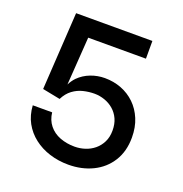

<svg xmlns="http://www.w3.org/2000/svg" viewBox="-121 -757 835 875"><g transform="rotate(20 296.5 -319.5)"><path d="M326 -417Q369 -417 406.5 -402.5Q444 -388 472.5 -360.5Q501 -333 517.5 -293.5Q534 -254 534 -204Q534 -137 503.5 -88.5Q473 -40 420.5 -14.5Q368 11 303 11Q255 11 212 -2.5Q169 -16 135.5 -42Q102 -68 82 -104.5Q62 -141 59 -188H153Q157 -152 177.5 -126.5Q198 -101 230.5 -88.5Q263 -76 302 -76Q328 -76 352.5 -84Q377 -92 396.5 -108Q416 -124 428 -148Q440 -172 440 -204Q440 -236 429 -260Q418 -284 399 -300.5Q380 -317 355.5 -325.5Q331 -334 306 -334Q279 -334 252 -327.5Q225 -321 202 -304Q179 -287 164 -257L78 -274L101 -650H471V-564H191L175 -331Q185 -351 200 -367Q225 -392 258 -404.5Q291 -417 326 -417Z"/></g></svg>

Font: Syne Med Modified
Style: Regular
Weight: 500
Designer: Lucas Descroix
Foundry: Bonjour Monde
Version: Version 2.200